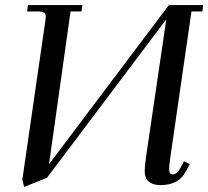

<svg xmlns="http://www.w3.org/2000/svg" viewBox="-20 -722 820 756"><path d="M67.9 -14.2 158.2 -637.2Q160.2 -650.9 160.2 -655.8Q160.2 -668.5 153.3 -672.6Q146.5 -676.8 127.9 -676.8H86.9L89.8 -702.1H304.2L300.8 -676.8H257.8L172.9 -75.2L645 -702.1H779.8L776.9 -676.8H733.9L650.9 -104Q646 -68.8 646 -58.1Q646 -35.2 659.2 -35.2Q677.7 -35.2 692.9 -64.9L704.1 -86.9L727.1 -76.2L715.8 -54.2Q697.8 -19 672.1 -6.1Q646.5 6.8 612.8 6.8Q549.8 6.8 549.8 -47.9Q549.8 -68.4 555.2 -105L634.8 -646L165 -22L75.2 14.2Z"/></svg>

Font: Dihjauti
Style: Bold Italic
Weight: 700
Italic angle: -9°
Designer: T. Christopher White
Version: Version 3.0.0